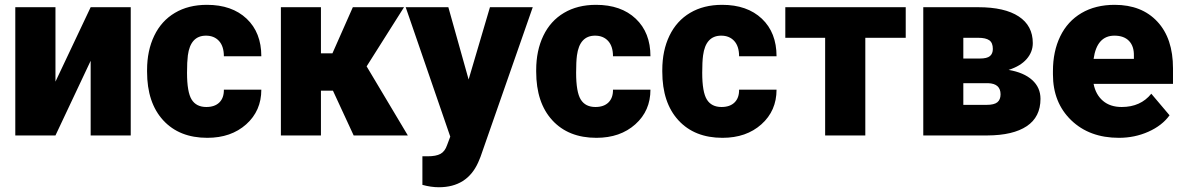

<svg xmlns="http://www.w3.org/2000/svg" viewBox="-20 -558 4873 791"><path d="M353.5 -528.3H518.6V0H353.5V-307.6L208.5 0H43V-528.3H208.5V-221.7Z M830.1 -117.2Q864.7 -117.2 883.8 -136Q902.8 -154.8 902.3 -188.5H1056.6Q1056.6 -101.6 994.4 -45.9Q932.1 9.8 834 9.8Q718.8 9.8 652.3 -62.5Q585.9 -134.8 585.9 -262.7V-269.5Q585.9 -349.6 615.5 -410.9Q645 -472.2 700.7 -505.1Q756.3 -538.1 832.5 -538.1Q935.5 -538.1 996.1 -481Q1056.6 -423.8 1056.6 -326.2H902.3Q902.3 -367.2 882.3 -389.2Q862.3 -411.1 828.6 -411.1Q764.6 -411.1 753.9 -329.6Q750.5 -303.7 750.5 -258.3Q750.5 -178.7 769.5 -147.9Q788.6 -117.2 830.1 -117.2Z M1351.6 -184.6H1302.2V0H1137.2V-528.3H1302.2V-338.4H1349.6L1433.6 -528.3H1644.5L1490.2 -284.2H1490.7L1660.2 0H1437Z M1910.6 -230.5 1998.5 -528.3H2174.8L1959.5 88.4L1950.2 110.8Q1904.3 213.4 1788.1 213.4Q1755.9 213.4 1720.2 203.6V85.9H1741.7Q1776.4 85.9 1794.7 75.9Q1813 65.9 1821.8 40L1835 4.9L1651.4 -528.3H1827.1Z M2433.1 -117.2Q2467.8 -117.2 2486.8 -136Q2505.9 -154.8 2505.4 -188.5H2659.7Q2659.7 -101.6 2597.4 -45.9Q2535.2 9.8 2437 9.8Q2321.8 9.8 2255.4 -62.5Q2189 -134.8 2189 -262.7V-269.5Q2189 -349.6 2218.5 -410.9Q2248 -472.2 2303.7 -505.1Q2359.4 -538.1 2435.5 -538.1Q2538.6 -538.1 2599.1 -481Q2659.7 -423.8 2659.7 -326.2H2505.4Q2505.4 -367.2 2485.4 -389.2Q2465.3 -411.1 2431.6 -411.1Q2367.7 -411.1 2356.9 -329.6Q2353.5 -303.7 2353.5 -258.3Q2353.5 -178.7 2372.6 -147.9Q2391.6 -117.2 2433.1 -117.2Z M2952.6 -117.2Q2987.3 -117.2 3006.3 -136Q3025.4 -154.8 3024.9 -188.5H3179.2Q3179.2 -101.6 3116.9 -45.9Q3054.7 9.8 2956.5 9.8Q2841.3 9.8 2774.9 -62.5Q2708.5 -134.8 2708.5 -262.7V-269.5Q2708.5 -349.6 2738 -410.9Q2767.6 -472.2 2823.2 -505.1Q2878.9 -538.1 2955.1 -538.1Q3058.1 -538.1 3118.7 -481Q3179.2 -423.8 3179.2 -326.2H3024.9Q3024.9 -367.2 3004.9 -389.2Q2984.9 -411.1 2951.2 -411.1Q2887.2 -411.1 2876.5 -329.6Q2873 -303.7 2873 -258.3Q2873 -178.7 2892.1 -147.9Q2911.1 -117.2 2952.6 -117.2Z M3711.4 -402.3H3544.9V0H3379.4V-402.3H3215.3V-528.3H3711.4Z M3783.7 0V-528.3H4010.3Q4119.1 -528.3 4177 -490.2Q4234.9 -452.1 4234.9 -380.4Q4234.9 -343.8 4209.5 -314.7Q4184.1 -285.6 4135.3 -270Q4198.2 -259.3 4232.4 -228.3Q4266.6 -197.3 4266.6 -150.9Q4266.6 -76.2 4210.2 -38.3Q4153.8 -0.5 4047.9 0ZM3948.7 -215.3V-126H4044.9Q4075.7 -126 4088.9 -136.7Q4102.1 -147.5 4102.1 -169.4Q4102.1 -213.4 4051.3 -215.3ZM3948.7 -316.9H4016.6Q4046.4 -316.9 4058.3 -326.9Q4070.3 -336.9 4070.3 -356.4Q4070.3 -381.8 4055.7 -392.1Q4041 -402.3 4010.3 -402.3H3948.7Z M4589.8 9.8Q4468.3 9.8 4393.1 -62.7Q4317.9 -135.3 4317.9 -251.5V-265.1Q4317.9 -346.2 4347.9 -408.2Q4377.9 -470.2 4435.5 -504.2Q4493.2 -538.1 4572.3 -538.1Q4683.6 -538.1 4748 -469Q4812.5 -399.9 4812.5 -276.4V-212.4H4485.4Q4494.1 -168 4523.9 -142.6Q4553.7 -117.2 4601.1 -117.2Q4679.2 -117.2 4723.1 -171.9L4798.3 -83Q4767.6 -40.5 4711.2 -15.4Q4654.8 9.8 4589.8 9.8ZM4571.3 -411.1Q4499 -411.1 4485.4 -315.4H4651.4V-328.1Q4652.3 -367.7 4631.3 -389.4Q4610.4 -411.1 4571.3 -411.1Z"/></svg>

Font: Roboto Black
Style: Regular
Weight: 900
Designer: Google
Version: Version 2.134; 2016